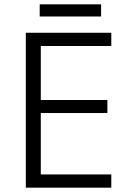

<svg xmlns="http://www.w3.org/2000/svg" viewBox="-20 -865 594 885"><path d="M446 -845H163V-789H446ZM493 0V-61H168V-344H475V-404H168V-653H493V-714H99V0Z"/></svg>

Font: Noto Sans Syriac Light
Style: Regular
Weight: 300
Designer: Patrick Giasson and the Monotype Design Team
Foundry: Monotype Imaging Inc.
Version: Version 3.000